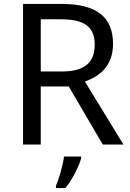

<svg xmlns="http://www.w3.org/2000/svg" viewBox="-20 -734 662 975"><path d="M294 -714H97V0H187V-295H329L502 0H607L411 -320C483 -345 554 -397 554 -511C554 -647 471 -714 294 -714ZM289 -636C406 -636 461 -600 461 -507C461 -417 410 -371 294 -371H187V-636ZM392 70V61H305C300 104 279 176 264 209V221H312C348 178 383 106 392 70Z"/></svg>

Font: Noto Sans Elbasan
Style: Regular
Weight: 400
Designer: Monotype Design Team
Foundry: Monotype Imaging Inc.
Version: Version 2.004